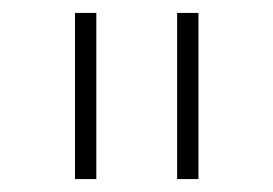

<svg xmlns="http://www.w3.org/2000/svg" viewBox="-20 -760 423 297"><path d="M96 -483V-740H129V-483ZM254 -483V-740H287V-483Z"/></svg>

Font: IBM Plex Sans Arabic ExtLt
Style: Regular
Weight: 200
Designer: Mike Abbink, Paul van der Laan, Pieter van Rosmalen, Wael Morcos, Khajak Apelian
Foundry: Bold Monday
Version: Version 1.2